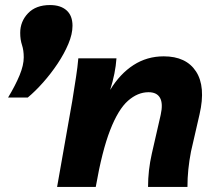

<svg xmlns="http://www.w3.org/2000/svg" viewBox="-20 -740 854 760"><path d="M12 -354Q41 -402 57.5 -442Q74 -482 74 -513Q74 -541 67 -562Q60 -583 60 -610Q60 -655 91 -687.5Q122 -720 178 -720Q220 -720 243.5 -699Q267 -678 267 -638Q267 -605 250.5 -566Q234 -527 208 -488Q182 -449 151 -414Q120 -379 90 -354ZM206 0 266 -340Q275 -397 281 -435.5Q287 -474 290 -509H441Q437 -450 416 -384Q455 -448 508.5 -482.5Q562 -517 628 -517Q717 -517 756 -457Q795 -397 770 -288L736 -140Q729 -104 725.5 -69.5Q722 -35 722 0H566Q566 -66 581 -132L616 -285Q626 -330 613.5 -352.5Q601 -375 568 -375Q525 -375 486.5 -341Q448 -307 416 -225Q384 -143 359 0Z"/></svg>

Font: Livvic
Style: Bold Italic
Weight: 700
Italic angle: -10°
Designer: Jacques Le Bailly, Baron von Fonthausen
Version: Version 1.001; ttfautohint (v1.8.2)